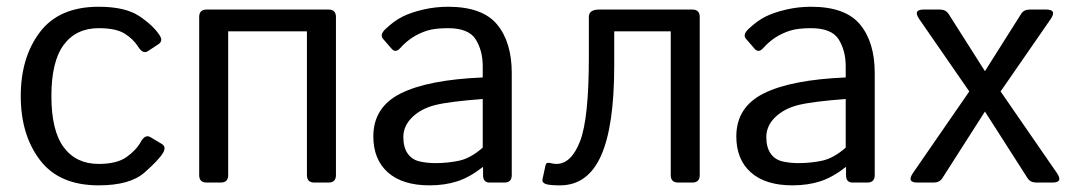

<svg xmlns="http://www.w3.org/2000/svg" viewBox="-20 -541 3159 569"><path d="M41.5 -256.3Q41.5 -371.1 98.4 -446Q155.3 -521 272.5 -521Q351.6 -521 393.3 -492.9Q435.1 -464.8 453.6 -435.5Q463.9 -419.4 449.2 -409.7L418.5 -389.6Q403.8 -379.4 389.2 -402.8Q375 -425.3 349.4 -441.4Q323.7 -457.5 272.5 -457.5Q205.6 -457.5 168.9 -408.2Q132.3 -358.9 132.3 -256.3Q132.3 -153.8 168.9 -104.5Q205.6 -55.2 272.5 -55.2Q326.7 -55.2 355.5 -75.9Q384.3 -96.7 397.5 -121.1Q410.2 -144 426.3 -134.3L459 -114.7Q473.6 -106 463.4 -88.4Q451.2 -67.4 408 -29.5Q364.7 8.3 272.5 8.3Q155.3 8.3 98.4 -66.7Q41.5 -141.6 41.5 -256.3Z M592.3 0Q570.3 0 570.3 -22V-490.7Q570.3 -512.7 592.3 -512.7H953.6Q975.6 -512.7 975.6 -490.7V-22Q975.6 0 953.6 0H911.6Q889.6 0 889.6 -22V-448.2H656.2V-22Q656.2 0 634.3 0Z M1086.4 -136.7Q1086.4 -223.6 1167.7 -264.2Q1249 -304.7 1410.6 -311.5V-344.7Q1410.6 -390.6 1389.9 -424.1Q1369.1 -457.5 1307.6 -457.5Q1268.6 -457.5 1245.1 -450Q1221.7 -442.4 1202.4 -429.9Q1183.1 -417.5 1165.5 -397.9Q1152.3 -383.3 1140.6 -396.5L1115.2 -425.8Q1104.5 -438 1122.6 -455.1Q1148.4 -479.5 1172.9 -491.7Q1197.3 -503.9 1233.6 -512.5Q1270 -521 1307.6 -521Q1409.7 -521 1453.1 -468.5Q1496.6 -416 1496.6 -324.7V-22Q1496.6 0 1474.6 0H1430.7Q1411.6 0 1411.6 -22V-45.9H1410.6Q1372.1 -15.6 1335.2 -3.7Q1298.3 8.3 1252.9 8.3Q1172.9 8.3 1129.6 -30Q1086.4 -68.4 1086.4 -136.7ZM1175.3 -134.8Q1175.3 -104.5 1188 -86.2Q1200.7 -67.9 1223.1 -62.7Q1245.6 -57.6 1270 -57.6Q1307.6 -57.6 1341.3 -64.9Q1375 -72.3 1410.6 -103.5V-247.6Q1312 -240.2 1270 -229.7Q1228 -219.2 1201.7 -193.6Q1175.3 -168 1175.3 -134.8Z M1596.2 3.9Q1585.4 -0.5 1587.9 -10.7L1596.7 -51.3Q1598.6 -60.5 1609.4 -58.1Q1620.6 -55.2 1628.9 -55.2Q1672.9 -55.2 1699 -122.3Q1725.1 -189.5 1725.1 -372.1V-490.7Q1725.1 -512.7 1755.9 -512.7H2031.7Q2053.7 -512.7 2053.7 -490.7V-22Q2053.7 0 2031.7 0H1989.7Q1967.8 0 1967.8 -22V-448.2H1800.3V-347.2Q1800.3 -166.5 1761 -79.1Q1721.7 8.3 1639.6 8.3Q1606.4 8.3 1596.2 3.9Z M2162.1 -136.7Q2162.1 -223.6 2243.4 -264.2Q2324.7 -304.7 2486.3 -311.5V-344.7Q2486.3 -390.6 2465.6 -424.1Q2444.8 -457.5 2383.3 -457.5Q2344.2 -457.5 2320.8 -450Q2297.4 -442.4 2278.1 -429.9Q2258.8 -417.5 2241.2 -397.9Q2228 -383.3 2216.3 -396.5L2190.9 -425.8Q2180.2 -438 2198.2 -455.1Q2224.1 -479.5 2248.5 -491.7Q2272.9 -503.9 2309.3 -512.5Q2345.7 -521 2383.3 -521Q2485.4 -521 2528.8 -468.5Q2572.3 -416 2572.3 -324.7V-22Q2572.3 0 2550.3 0H2506.3Q2487.3 0 2487.3 -22V-45.9H2486.3Q2447.8 -15.6 2410.9 -3.7Q2374 8.3 2328.6 8.3Q2248.5 8.3 2205.3 -30Q2162.1 -68.4 2162.1 -136.7ZM2251 -134.8Q2251 -104.5 2263.7 -86.2Q2276.4 -67.9 2298.8 -62.7Q2321.3 -57.6 2345.7 -57.6Q2383.3 -57.6 2417 -64.9Q2450.7 -72.3 2486.3 -103.5V-247.6Q2387.7 -240.2 2345.7 -229.7Q2303.7 -219.2 2277.3 -193.6Q2251 -168 2251 -134.8Z M2698.7 0Q2666 0 2686 -28.8L2852.5 -270L2704.6 -483.9Q2684.6 -512.7 2717.3 -512.7H2765.1Q2782.7 -512.7 2791 -500L2898.9 -330.1L3006.3 -500Q3014.2 -512.7 3032.2 -512.7H3080.6Q3113.3 -512.7 3093.3 -483.9L2945.3 -270L3111.8 -28.8Q3131.8 0 3099.1 0H3051.3Q3033.7 0 3025.4 -12.7L2898.9 -210.4L2772.5 -12.7Q2764.2 0 2746.6 0Z"/></svg>

Font: Istok Web
Style: Regular
Weight: 400
Designer: Andrey V. Panov
Foundry: Andrey V. Panov
Version: Version 1.0.2g